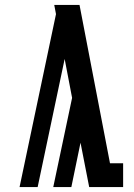

<svg xmlns="http://www.w3.org/2000/svg" viewBox="-20 -755 540 775"><path d="M59 0 206 -698 199 -735Q224 -735 250 -735Q276 -735 301 -735L424 -96H477V0H340L305 -179L268 0H195L271 -360L241 -517L132 0Z"/></svg>

Font: Iosevka Gothic
Style: Bold
Weight: 700
Monospace: yes
Designer: Belleve Invis
Foundry: Belleve Invis
Version: Version 15.5.1; ttfautohint (v1.8.4)